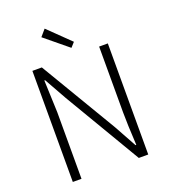

<svg xmlns="http://www.w3.org/2000/svg" viewBox="-166 -1066 1040 1184"><g transform="rotate(-20 353.5 -474.0)"><path d="M106 0V-729H168L466 -228L547 -81H552Q544 -225 544 -297V-729H601V0H539L242 -502L160 -648H155Q163 -461 163 -437V0ZM381 -780 229 -905 266 -948 408 -810Z"/></g></svg>

Font: Noto Sans Korean Light
Style: Regular
Weight: 300
Designer: Ryoko NISHIZUKA  (kana & ideographs); Paul D. Hunt (Latin, Greek & Cyrillic); Wenlong ZHANG  (bopomofo); Sandoll Communi
Foundry: Adobe Systems Incorporated
Version: Version 1.000;PS 1;hotconv 1.0.78;makeotf.lib2.5.61930